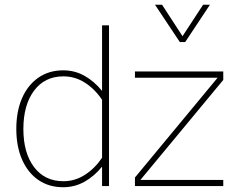

<svg xmlns="http://www.w3.org/2000/svg" viewBox="-20 -785 986 810"><path d="M549.3 -457V-483.4H921.9V-447.8L572.3 -25.9H921.9V0H549.3V-36.1L897.9 -457ZM48.8 -241.2Q48.8 -315.4 73 -370.8Q97.2 -426.3 141.8 -457.3Q186.5 -488.3 247.1 -488.3Q295.4 -488.3 336.7 -465.1Q377.9 -441.9 410.6 -401.4V-678.2H439.9V0H410.6V-82Q377.9 -41.5 336.4 -18.3Q294.9 4.9 246.6 4.9Q186 4.9 141.6 -25.9Q97.2 -56.6 73 -112.1Q48.8 -167.5 48.8 -241.2ZM78.6 -240.7Q78.6 -140.1 123.5 -80.3Q168.5 -20.5 247.6 -20.5Q296.9 -20.5 338.9 -47.9Q380.9 -75.2 410.6 -119.6V-363.8Q380.9 -408.7 338.9 -435.8Q296.9 -462.9 247.6 -462.9Q168.5 -462.9 123.5 -402.3Q78.6 -341.8 78.6 -240.7ZM633.8 -765.1H663.6L750 -632.3L836.9 -765.1H865.7L761.2 -607.4H738.8Z"/></svg>

Font: Estedad-FD Thin
Style: Regular
Weight: 100
Designer: Amin Abedi
Version: Version 7.3